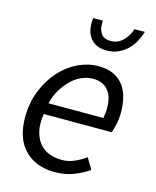

<svg xmlns="http://www.w3.org/2000/svg" viewBox="-108 -775 698 861"><g transform="rotate(15 240.5 -344.0)"><path d="M37 -191Q37 -260 60 -316.5Q83 -373 119.5 -413.5Q156 -454 202.5 -476Q249 -498 297 -498Q338 -498 366.5 -484.5Q395 -471 413 -447.5Q431 -424 439 -391.5Q447 -359 447 -322Q447 -293 441 -267Q435 -241 430 -227H114Q107 -180 115 -146.5Q123 -113 141.5 -91Q160 -69 187 -59Q214 -49 246 -49Q275 -49 303.5 -61.5Q332 -74 355 -91L385 -40Q356 -19 316 -3.5Q276 12 228 12Q141 12 89 -40.5Q37 -93 37 -191ZM377 -279Q379 -291 380.5 -303Q382 -315 382 -329Q382 -350 377 -369.5Q372 -389 361 -404Q350 -419 332 -428Q314 -437 288 -437Q261 -437 235.5 -426Q210 -415 188 -394Q166 -373 148.5 -344Q131 -315 122 -279ZM311 -575Q281 -575 261.5 -586Q242 -597 231 -614.5Q220 -632 217 -654.5Q214 -677 217 -700H262Q259 -665 272 -643Q285 -621 318 -621Q352 -621 375 -644Q398 -667 409 -700H457Q450 -677 438 -654.5Q426 -632 408 -614.5Q390 -597 366 -586Q342 -575 311 -575Z"/></g></svg>

Font: mr_Source Sans Pro
Style: Italic
Weight: 400
Italic angle: -11°
Designer: Paul D. Hunt
Foundry: Adobe Systems Incorporated
Version: Version 1.036;July 10, 2024;FontCreator 11.5.0.2430 64-bit